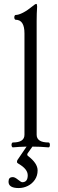

<svg xmlns="http://www.w3.org/2000/svg" viewBox="-20 -746 296 977"><path d="M38.6 -8.8Q38.6 -13.7 40.5 -17.3Q42.5 -21 45.4 -21Q104.5 -21 104.5 -60.5V-576.2Q104.5 -645.5 59.6 -645.5Q56.6 -645.5 54.7 -649.2Q52.7 -652.8 52.7 -657.7Q52.7 -662.6 54.7 -666.3Q56.6 -669.9 59.6 -669.9Q74.7 -669.9 97.4 -681.6Q120.1 -693.4 143.6 -712.9Q159.2 -726.1 164.6 -726.1Q168.9 -726.1 168.9 -712.4Q166.5 -677.7 166.5 -640.1V-60.5Q166.5 -21 227.1 -21Q230.5 -21 232.2 -17.3Q233.9 -13.7 233.9 -8.8Q233.9 -3.4 232.2 0.2Q230.5 3.9 227.1 3.9Q183.1 0 145 0L120.6 34.2Q118.7 38.1 118.7 41Q118.7 43.9 121.6 46.9Q171.4 84.5 171.4 121.1Q171.4 147.9 157.5 168.5Q143.6 189 121.6 200Q99.6 210.9 75.2 210.9Q23.4 210.9 23.4 178.7Q23.4 166.5 28.6 160.9Q33.7 155.3 45.9 155.3Q55.7 155.3 71.8 168.5Q87.4 181.2 93.3 181.2Q121.1 181.2 121.1 146Q121.1 114.3 75.2 87.9Q66.4 83 66.4 78.6Q66.4 73.7 68.4 68.8L115.2 0Q74.7 1 45.4 3.9Q42.5 3.9 40.5 0Q38.6 -3.9 38.6 -8.8Z"/></svg>

Font: JuniusX Light
Style: Regular
Weight: 300
Designer: Peter S. Baker
Foundry: Briery Creek Software
Version: Version 1.008